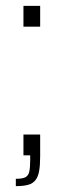

<svg xmlns="http://www.w3.org/2000/svg" viewBox="-20 -530 217 655"><path d="M34 105V80Q57 80 67 74.5Q77 69 80 55Q83 41 83 17V0H60V-71H117V4Q117 34 113.5 53.5Q110 73 101 84.5Q92 96 76 100.5Q60 105 34 105ZM60 -439V-510H117V-439Z"/></svg>

Font: Saira SemiCondensed ExtraLight
Style: Regular
Weight: 250
Width: 4
Designer: Hector Gatti with collaboration of the Omnibus-Type team
Foundry: Omnibus-Type
Version: Version 1.101